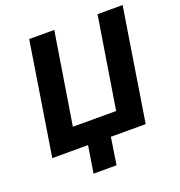

<svg xmlns="http://www.w3.org/2000/svg" viewBox="-152 -833 1058 1130"><g transform="rotate(-20 376.5 -268.0)"><path d="M241 169 268 0H44L156 -705H313L221 -132H492L584 -705H741L629 0H411L385 169Z"/></g></svg>

Font: Nunito Sans 7pt SemiCondensed ExtraBold
Style: Italic
Weight: 800
Width: 4
Italic angle: -9°
Designer: Vernon Adams
Foundry: Vernon Adams
Version: Version 3.101;gftools[0.9.27]